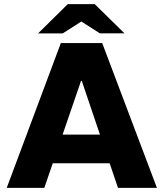

<svg xmlns="http://www.w3.org/2000/svg" viewBox="-20 -908 791 928"><path d="M12.5 0 274.1 -700H473.9L738.5 0H550.2L375.2 -517.2H371.7L194.2 0ZM210.5 -118.8V-257.4H537V-118.8ZM164 -746.5 307.5 -888H437.9L398.2 -820L283 -746.5ZM462.5 -747 348.3 -820 307.5 -888H437.9L581.5 -747Z"/></svg>

Font: REM Medium
Style: Regular
Weight: 500
Designer: Octavio Pardo
Foundry: Ashler Design
Version: Version 1.005;gftools[0.9.28]